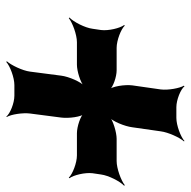

<svg xmlns="http://www.w3.org/2000/svg" viewBox="-18 -637 610 614"><g transform="rotate(90 287.0 -330.0)"><path d="M387 -448 400 -539C403 -563 420 -600 432 -613L431 -615C418 -603 381 -589 357 -589H323C299 -589 265 -603 256 -615L254 -613C262 -600 269 -563 266 -539L253 -448C250 -424 256 -384 267 -372L269 -374C259 -387 225 -398 205 -398H133C109 -398 73 -412 62 -424L60 -422C70 -409 79 -372 76 -348L72 -321C69 -297 50 -260 36 -247L38 -245C53 -257 91 -271 115 -271H187C207 -271 244 -282 258 -295L257 -297C242 -285 225 -245 222 -221L209 -121C206 -97 188 -60 176 -47L178 -45C191 -57 228 -71 252 -71H286C310 -71 344 -57 353 -45L354 -47C346 -60 340 -97 343 -121L356 -221C359 -245 354 -285 343 -297L340 -295C350 -282 386 -271 406 -271H477C501 -271 537 -257 548 -245L550 -247C540 -260 531 -297 534 -321L538 -348C541 -372 560 -409 574 -422L572 -424C557 -412 519 -398 495 -398H424C404 -398 365 -387 351 -374L353 -372C368 -384 384 -424 387 -448Z"/></g></svg>

Font: Asimov
Style: EdgeNarIt
Weight: 500
Designer: Google
Version: Version 2.000980: 2014